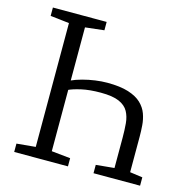

<svg xmlns="http://www.w3.org/2000/svg" viewBox="-108 -849 941 954"><g transform="rotate(15 362.0 -371.5)"><path d="M223 -414Q249 -426 280.8 -434.5Q312.5 -443 345 -447.5Q377.5 -452 406.5 -452Q473 -452 515.5 -438.5Q558 -425 581.8 -402.2Q605.5 -379.5 615.8 -351.2Q626 -323 628.2 -293Q630.5 -263 630.5 -235V-52L695.5 -43V0H456V-43L550 -52V-208Q550 -247 547 -281Q544 -315 529.8 -341Q515.5 -367 482.2 -381.5Q449 -396 388 -396Q330.5 -396 288.5 -386.5Q246.5 -377 223 -365.5ZM145 -52V-689L48 -700V-743H324.5V-700L227.5 -689V-52L324.5 -42V0H48V-43Z"/></g></svg>

Font: Merriweather 7pt Light
Style: Regular
Weight: 300
Designer: Eben Sorkin
Foundry: Eben Sorkin
Version: Version 2.200;gftools[0.9.31]